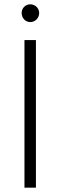

<svg xmlns="http://www.w3.org/2000/svg" viewBox="-20 -867 279 887"><path d="M93 0H146V-682H93ZM80 -807C80 -784 97 -765 120 -765C143 -765 161 -784 161 -807C161 -829 143 -847 120 -847C97 -847 80 -829 80 -807Z"/></svg>

Font: MV Cash ExtraLight
Style: Regular
Weight: 200
Designer: Rodrigo Fuenzalida
Foundry: fragTYPE
Version: Version 1.100;Glyphs 3.1.2 (3151)